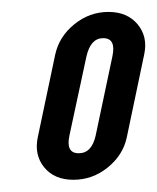

<svg xmlns="http://www.w3.org/2000/svg" viewBox="-20 -571 264 322"><path d="M103 -269.5Q135 -269.5 160.5 -290Q186 -310.5 192.5 -340L222 -480.5Q228 -509.5 210.8 -530.2Q193.5 -551 162 -551Q130 -551 104.5 -530.2Q79 -509.5 72.5 -479L43.5 -341.5Q37 -311.5 54 -290.5Q71 -269.5 103 -269.5ZM112 -314Q90 -314 96.5 -344L125 -476.5Q132 -507 153 -507Q175 -507 168.5 -476.5L140.5 -344Q134 -314 112 -314Z"/></svg>

Font: League Gothic SemiExpanded Italic
Style: Regular
Weight: 400
Width: 6
Designer: The League of Moveable Type
Version: Version 1.600; ttfautohint (v1.8.3)